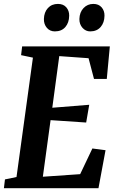

<svg xmlns="http://www.w3.org/2000/svg" viewBox="-22 -986 610 1006"><path d="M-1.5 0 4 -46 64.5 -58.5 150.5 -684 88.5 -697 94 -743H553.5L537.5 -572.5H470.5L442 -681L288.5 -692L252 -421.5L445.5 -437L429.5 -344L243 -356.5L202.5 -60L398 -73.5L462 -208L531 -199L494 0ZM265.5 -821.5Q239.5 -821.5 223.5 -840.2Q207.5 -859 208 -886.5Q209 -922 229 -943.8Q249 -965.5 281.5 -965.5Q310 -965.5 325.5 -947.5Q341 -929.5 340.5 -903.5Q340 -867 320.2 -844.2Q300.5 -821.5 265.5 -821.5ZM450.5 -821.5Q427 -821.5 410.2 -840.2Q393.5 -859 394 -886.5Q395 -922 415.8 -943.8Q436.5 -965.5 467 -965.5Q495 -965.5 510.5 -947.5Q526 -929.5 525.5 -903.5Q525 -867 505 -844.2Q485 -821.5 450.5 -821.5Z"/></svg>

Font: Merriweather 24pt SemiCondensed
Style: Bold Italic
Weight: 700
Width: 4
Italic angle: -7.8°
Designer: Eben Sorkin
Foundry: Eben Sorkin
Version: Version 2.101